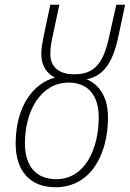

<svg xmlns="http://www.w3.org/2000/svg" viewBox="-20 -780 547 809"><path d="M214 9C361 9 435 -127 435 -286C435 -380 391 -427 345 -446C413 -459 453 -511 477 -618L507 -760H470L439 -621C415 -513 378 -467 293 -467C229 -467 192 -497 192 -553C192 -576 195 -596 202 -628L230 -760H192L164 -628C158 -597 154 -577 154 -552C154 -499 180 -469 212 -453C126 -432 46 -338 46 -175C46 -58 108 9 214 9ZM217 -25C133 -25 85 -79 85 -176C85 -313 152 -432 270 -432C347 -432 396 -382 396 -286C396 -154 339 -25 217 -25Z"/></svg>

Font: Noto Sans SemiCondensed ExtraLight
Style: Italic
Weight: 200
Width: 4
Italic angle: -12°
Designer: Monotype Design Team
Foundry: Monotype Imaging Inc.
Version: Version 2.013